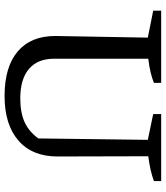

<svg xmlns="http://www.w3.org/2000/svg" viewBox="36 -734 708 819"><g transform="rotate(90 389.5 -324.0)"><path d="M389 10Q265 10 199 -46Q133 -102 133 -206L140 -601L25 -624V-658H333V-627Q313 -619 288.5 -613Q264 -607 230 -603V-201Q230 -131 273.5 -94Q317 -57 399 -57Q459 -57 499.5 -75Q540 -93 570 -134L576 -601L466 -624V-658H752V-627Q730 -619 704 -613Q678 -607 646 -603L647 -216Q647 -108 579 -49Q511 10 389 10Z"/></g></svg>

Font: Piazzolla Thin Medium
Style: Regular
Weight: 500
Version: Version 2.005